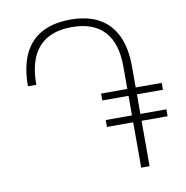

<svg xmlns="http://www.w3.org/2000/svg" viewBox="-81 -801 851 879"><g transform="rotate(-10 344.5 -362.0)"><path d="M544 0H505V-470Q505 -579 454 -634Q403 -689 304 -689Q235 -689 189.5 -663Q144 -637 121 -586Q98 -535 98 -457H59Q59 -544 86 -603.5Q113 -663 167.5 -693.5Q222 -724 304 -724Q381 -724 434.5 -695Q488 -666 516 -608Q544 -550 544 -462ZM383 -366H665V-334H383ZM383 -243H665V-211H383Z"/></g></svg>

Font: Noto Sans Armenian ExtraLight
Style: Regular
Weight: 250
Designer: Monotype Design Team
Foundry: Monotype Imaging Inc.
Version: Version 2.007